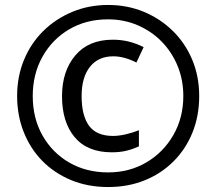

<svg xmlns="http://www.w3.org/2000/svg" viewBox="-20 -744 872 774"><path d="M416 10Q334 10 266.5 -18Q199 -46 150.5 -95.5Q102 -145 75.5 -212Q49 -279 49 -357Q49 -435 76.5 -502Q104 -569 154 -618.5Q204 -668 271 -696Q338 -724 416 -724Q493 -724 559.5 -696.5Q626 -669 676.5 -619.5Q727 -570 755 -503Q783 -436 783 -357Q783 -277 756 -210Q729 -143 679.5 -93.5Q630 -44 563 -17Q496 10 416 10ZM416 -49Q501 -49 569.5 -89Q638 -129 678.5 -199Q719 -269 719 -357Q719 -422 696 -478Q673 -534 632 -576Q591 -618 535.5 -642Q480 -666 415 -666Q327 -666 258.5 -625.5Q190 -585 151 -515Q112 -445 112 -357Q112 -267 151.5 -197.5Q191 -128 259.5 -88.5Q328 -49 416 -49ZM431 -130Q332 -130 281 -191Q230 -252 230 -356Q230 -457 283.5 -520.5Q337 -584 435 -584Q500 -584 559 -554L530 -492Q480 -517 437 -517Q376 -517 342.5 -474.5Q309 -432 309 -357Q309 -278 339 -237Q369 -196 436 -196Q459 -196 487 -202.5Q515 -209 540 -219V-154Q516 -143 490 -136.5Q464 -130 431 -130Z"/></svg>

Font: Noto Sans Telugu SemiCondensed SemiBold
Style: Regular
Weight: 600
Width: 4
Designer: Jelle Bosma - Monotype Design Team
Foundry: Monotype Imaging Inc.
Version: Version 2.005; ttfautohint (v1.8.4.7-5d5b)